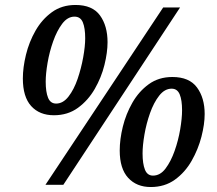

<svg xmlns="http://www.w3.org/2000/svg" viewBox="-20 -744 874 773"><path d="M197 -280Q139 -280 105.5 -317Q72 -354 72 -428Q72 -472 84.5 -523.5Q97 -575 123 -620.5Q149 -666 189 -695Q229 -724 284 -724Q352 -724 382.5 -682Q413 -640 413 -574Q413 -533 400.5 -482.5Q388 -432 361.5 -386Q335 -340 294 -310Q253 -280 197 -280ZM163 0 637 -714H705L235 0ZM206 -327Q234 -327 256 -355.5Q278 -384 292.5 -426.5Q307 -469 315 -513.5Q323 -558 323 -590Q323 -631 313.5 -654Q304 -677 280 -677Q252 -677 230.5 -648.5Q209 -620 194 -577.5Q179 -535 171.5 -491Q164 -447 164 -415Q164 -374 173.5 -350.5Q183 -327 206 -327ZM587 9Q530 9 496 -28Q462 -65 462 -138Q462 -183 474.5 -234Q487 -285 513 -330.5Q539 -376 579 -405Q619 -434 674 -434Q742 -434 773 -392Q804 -350 804 -285Q804 -244 791 -193.5Q778 -143 751.5 -96.5Q725 -50 684 -20.5Q643 9 587 9ZM596 -37Q625 -37 646.5 -65.5Q668 -94 683 -136.5Q698 -179 705.5 -223.5Q713 -268 713 -300Q713 -341 703.5 -364Q694 -387 671 -387Q643 -387 621 -359Q599 -331 584 -288.5Q569 -246 561.5 -202Q554 -158 554 -126Q554 -85 563.5 -61Q573 -37 596 -37Z"/></svg>

Font: Noto Serif SemiCondensed SemiBold
Style: Italic
Weight: 600
Width: 4
Italic angle: -12°
Designer: Monotype Design Team
Foundry: Monotype Imaging Inc.
Version: Version 2.014; ttfautohint (v1.8.4.7-5d5b)